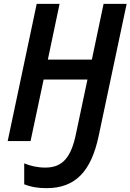

<svg xmlns="http://www.w3.org/2000/svg" viewBox="-20 -734 679 999"><path d="M222 245C372 245 454 158 493 -25L639 -714H519L458 -424H229L290 -714H171L20 0H139L207 -320H435L376 -41C351 84 306 138 216 138C175 138 137 129 106 116V225C138 238 175 245 222 245Z"/></svg>

Font: Noto Sans SemiCondensed SemiBold
Style: Italic
Weight: 600
Width: 4
Italic angle: -12°
Designer: Monotype Design Team
Foundry: Monotype Imaging Inc.
Version: Version 2.013